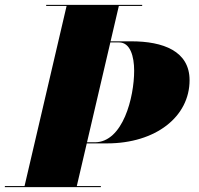

<svg xmlns="http://www.w3.org/2000/svg" viewBox="-65 -770 820 790"><path d="M-45 -4.5V0H350V-4.5H251L292 -180H375C576 -180 715 -290 715 -440C715 -560 606 -600 475 -600H390L424 -745.5H520V-750H125V-745.5H209L36 -4.5ZM425 -595.5C471 -595.5 487 -538 487 -479C487 -370 441 -184.5 325 -184.5H293L389 -595.5Z"/></svg>

Font: Bodoni* 36pt Fatface
Style: Italic
Weight: 900
Italic angle: -13°
Version: Version 2.3